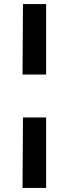

<svg xmlns="http://www.w3.org/2000/svg" viewBox="-20 -845 338 945"><path d="M207 -267V80H91L93 -267ZM207 -825V-478H91L93 -825Z"/></svg>

Font: Yaldevi ExtraLight
Style: Regular
Weight: 200
Designer: Sol Matas, Rajitha Manaperi, Kosala Senevirathne
Foundry: Mooniak
Version: Version 1.100